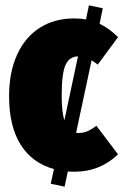

<svg xmlns="http://www.w3.org/2000/svg" viewBox="-20 -623 462 719"><path d="M341 -152 422 -45Q354 20 260 20Q243 20 234 19L222 76L170 65L182 10Q101 -12 57.5 -81Q14 -150 14 -263Q14 -352 44 -418Q74 -484 129 -519Q184 -554 258 -554Q283 -554 302 -550L313 -603L365 -592L353 -534Q390 -516 422 -484L346 -381Q328 -395 323 -397L265 -126Q268 -125 275 -125Q291 -125 306 -131Q321 -137 341 -152ZM221 -172 272 -412Q240 -411 225.5 -380Q211 -349 211 -263Q211 -205 221 -172Z"/></svg>

Font: Fira Sans Extra Condensed Black
Style: Regular
Weight: 900
Width: 1
Designer: Carrois Corporate & Edenspiekermann AG
Foundry: Carrois Corporate GbR & Edenspiekermann AG
Version: Version 4.203